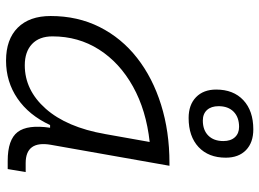

<svg xmlns="http://www.w3.org/2000/svg" viewBox="-130 -706 846 626"><g transform="rotate(90 293.0 -393.0)"><path d="M177.7 10.3Q108.4 10.3 70.3 -27.8Q32.2 -65.9 32.2 -135.3Q32.2 -223.1 68.1 -294.7Q104 -366.2 168.9 -417Q233.9 -467.8 321.3 -495.1Q408.7 -522.5 511.2 -522.5H520.5L452.1 -135.7Q438 -53.7 511.7 -53.7H541L531.2 4.9H504.4Q435.1 4.9 410.4 -27.6Q385.7 -60.1 396.5 -133.3H387.7Q355.5 -64 301 -26.9Q246.6 10.3 177.7 10.3ZM192.9 -50.8Q273.9 -50.8 334.5 -119.1Q395 -187.5 417 -312.5L442.9 -458Q339.8 -446.8 262.2 -403.6Q184.6 -360.4 141.6 -293Q98.6 -225.6 98.6 -141.1Q98.6 -98.1 123.5 -74.5Q148.4 -50.8 192.9 -50.8ZM364.7 -585Q321.8 -585 296.9 -609.1Q272 -633.3 272 -674.8Q272 -731 306.6 -763.4Q341.3 -795.9 401.9 -795.9Q444.8 -795.9 469.5 -772Q494.1 -748 494.1 -706.1Q494.1 -649.9 459.5 -617.4Q424.8 -585 364.7 -585ZM373 -631.3Q404.3 -631.3 422.1 -649.2Q439.9 -667 439.9 -698.2Q439.9 -722.2 427.5 -735.8Q415 -749.5 393.6 -749.5Q362.3 -749.5 344.2 -731.7Q326.2 -713.9 326.2 -682.6Q326.2 -658.7 338.6 -645Q351.1 -631.3 373 -631.3Z"/></g></svg>

Font: Cascadia Code PL Light
Style: Italic
Weight: 300
Italic angle: -10°
Monospace: yes
Designer: Aaron Bell
Foundry: Saja Typeworks
Version: Version 2404.023; ttfautohint (v1.8.4)